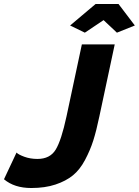

<svg xmlns="http://www.w3.org/2000/svg" viewBox="-65 -933 697 964"><path d="M287 -805 415 -913H530L612 -805L522 -769L455 -832L361 -769ZM-45 -33 18 -167Q27 -157 57 -146Q87 -135 123 -135Q186 -135 214.5 -181.5Q243 -228 269 -349L346 -710H511L434 -349Q419 -277 403.5 -228Q388 -179 362 -130Q336 -81 301 -52.5Q266 -24 213.5 -6.5Q161 11 92 11Q7 11 -45 -33Z"/></svg>

Font: Raleway-v4020 ExtraBold
Style: Italic
Weight: 800
Italic angle: -12°
Designer: Matt McInerney, Pablo Impallari, Rodrigo Fuenzalida
Foundry: Matt McInerney, Pablo Impallari, Rodrigo Fuenzalida
Version: Version 4.020;PS 004.020;hotconv 1.0.88;makeotf.lib2.5.64775